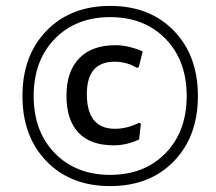

<svg xmlns="http://www.w3.org/2000/svg" viewBox="-20 -618 732 650"><path d="M137.5 -514Q219 -598 353 -598Q487 -598 568.5 -514Q650 -430 650 -293Q650 -156 568.5 -72Q487 12 353 12Q219 12 137.5 -72Q56 -156 56 -293Q56 -430 137.5 -514ZM540.5 -486.5Q469 -560 353 -560Q237 -560 165.5 -486.5Q94 -413 94 -293Q94 -173 165.5 -99.5Q237 -26 353 -26Q469 -26 540.5 -99.5Q612 -173 612 -293Q612 -413 540.5 -486.5ZM371 -465Q414 -465 463 -444L450 -391L444 -388Q410 -409 368 -409Q274 -409 274 -300Q274 -182 369 -182Q410 -182 450 -202L457 -200L451 -146Q409 -126 365 -126Q286 -126 245.5 -169Q205 -212 205 -294Q205 -376 248 -420.5Q291 -465 371 -465Z"/></svg>

Font: Alegreya Sans SC Medium
Style: Italic
Weight: 500
Italic angle: -7°
Designer: Juan Pablo del Peral
Foundry: Huerta Tipografica
Version: Version 2.007